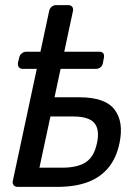

<svg xmlns="http://www.w3.org/2000/svg" viewBox="-20 -730 530 750"><path d="M49 0Q39 0 33.5 -6.5Q28 -13 30 -23L172 -687Q174 -697 181.5 -703.5Q189 -710 199 -710H246Q257 -710 262 -703.5Q267 -697 265 -687L193 -350H290Q391 -350 427.5 -302Q464 -254 447 -172Q435 -113 403.5 -75Q372 -37 322.5 -18.5Q273 0 203 0ZM134 -75H223Q283 -75 315.5 -96.5Q348 -118 359 -172Q370 -224 348.5 -249.5Q327 -275 265 -275H177ZM69 -461Q59 -461 54 -467Q49 -473 50 -484L55 -505Q57 -515 65 -521.5Q73 -528 83 -528H368Q379 -528 383.5 -521.5Q388 -515 386 -505L382 -484Q380 -473 372.5 -467Q365 -461 354 -461Z"/></svg>

Font: Rubik
Style: Italic
Weight: 400
Italic angle: -12°
Designer: Hubert and Fischer
Foundry: Hubert and Fischer
Version: Version 2.300;gftools[0.9.30]